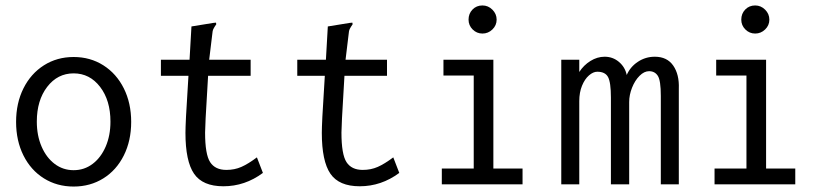

<svg xmlns="http://www.w3.org/2000/svg" viewBox="-20 -676 3040 704"><path d="M39 -229Q39 -298 66 -352Q93 -406 141 -436.5Q189 -467 250 -467Q311 -467 359 -436.5Q407 -406 434 -352Q461 -298 461 -229Q461 -160 434 -106Q407 -52 359 -22Q311 8 250 8Q189 8 141 -22Q93 -52 66 -106Q39 -160 39 -229ZM385 -230Q385 -308 347 -357.5Q309 -407 250 -407Q191 -407 153 -357.5Q115 -308 115 -230Q115 -179 132.5 -138.5Q150 -98 180.5 -75Q211 -52 250 -52Q289 -52 319.5 -75Q350 -98 367.5 -138.5Q385 -179 385 -230Z M944 -42Q878 7 799 7Q723 7 691.5 -39Q660 -85 660 -189Q660 -206 662 -248L671 -398H570V-457H675L682 -579L762 -592L772 -593L773 -587Q766 -577 762.5 -570Q759 -563 758 -548L747 -457H899V-398H743L734 -243Q732 -203 732 -190Q732 -110 750.5 -81.5Q769 -53 810 -53Q840 -53 865 -64Q890 -75 922 -99Z M1444 -42Q1378 7 1299 7Q1223 7 1191.5 -39Q1160 -85 1160 -189Q1160 -206 1162 -248L1171 -398H1070V-457H1175L1182 -579L1262 -592L1272 -593L1273 -587Q1266 -577 1262.5 -570Q1259 -563 1258 -548L1247 -457H1399V-398H1243L1234 -243Q1232 -203 1232 -190Q1232 -110 1250.5 -81.5Q1269 -53 1310 -53Q1340 -53 1365 -64Q1390 -75 1422 -99Z M1600 -58H1717V-399H1606V-457H1789V-58H1896V0H1600ZM1698 -604Q1698 -626 1712.5 -641Q1727 -656 1749 -656Q1770 -656 1785.5 -640.5Q1801 -625 1801 -604Q1801 -583 1785.5 -568Q1770 -553 1749 -553Q1728 -553 1713 -568Q1698 -583 1698 -604Z M2038 -457H2104V-412Q2120 -437 2145 -452.5Q2170 -468 2197 -468Q2227 -468 2249.5 -449Q2272 -430 2278 -401Q2291 -431 2319 -449.5Q2347 -468 2381 -468Q2426 -468 2448.5 -435.5Q2471 -403 2469 -351V0H2403V-324Q2403 -381 2392 -398Q2381 -415 2360 -415Q2342 -415 2325 -398Q2308 -381 2297.5 -354.5Q2287 -328 2287 -302V0H2220V-318Q2220 -374 2209.5 -393.5Q2199 -413 2170 -413Q2155 -413 2139.5 -399.5Q2124 -386 2114 -361.5Q2104 -337 2104 -305V0H2038Z M2600 -58H2717V-399H2606V-457H2789V-58H2896V0H2600ZM2698 -604Q2698 -626 2712.5 -641Q2727 -656 2749 -656Q2770 -656 2785.5 -640.5Q2801 -625 2801 -604Q2801 -583 2785.5 -568Q2770 -553 2749 -553Q2728 -553 2713 -568Q2698 -583 2698 -604Z"/></svg>

Font: Vazir Code FD
Style: Code-FD
Weight: 400
Foundry: DejaVu fonts team - Redesigned by Saber Rastikerdar
Version: Version 1.1.2